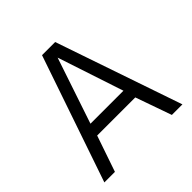

<svg xmlns="http://www.w3.org/2000/svg" viewBox="-190 -895 1054 1054"><g transform="rotate(-45 337.0 -368.0)"><path d="M286 -736H388L640 0H558L484 -210H188L116 0H34ZM464 -282 337 -666 208 -282Z"/></g></svg>

Font: Exo
Style: Regular
Weight: 400
Designer: Natanael Gama
Foundry: Natanael Gama
Version: Version 1.500; ttfautohint (v1.6)